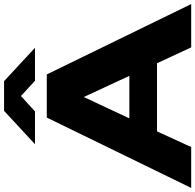

<svg xmlns="http://www.w3.org/2000/svg" viewBox="-30 -932 960 944"><g transform="rotate(-90 450.0 -460.0)"><path d="M-2 0 344 -710H556L902 0H689L611 -168H276L199 0ZM340 -304H549L445 -528ZM213 -768 377 -920H523L687 -768H525L450 -837L374 -768Z"/></g></svg>

Font: Special Gothic Extended Bold
Style: Regular
Weight: 700
Width: 7
Designer: Alistair McCready
Foundry: Monolith
Version: Version 1.000; ttfautohint (v1.8.4.7-5d5b)